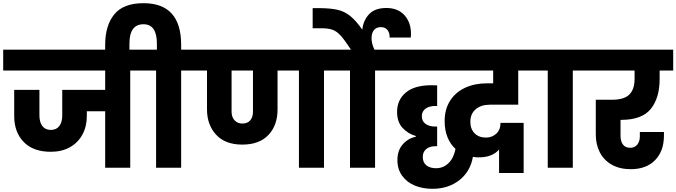

<svg xmlns="http://www.w3.org/2000/svg" viewBox="-37 -1051 4238 1203"><path d="M877 -609H779V0H622V-354H507V-324Q507 -259 479.5 -208Q452 -157 401 -128.5Q350 -100 281 -100Q171 -100 111.5 -161.5Q52 -223 52 -324V-488H210V-328Q210 -285 228.5 -261Q247 -237 282 -237Q316 -237 334.5 -261Q353 -285 353 -328V-488H622V-609H-17V-740H877Z M1196 -740V-609H1098V0H941V-609H843V-740H946V-778Q946 -899 862 -899Q774 -899 774 -778V-705H622V-770Q622 -891 679 -961Q736 -1031 862 -1031Q1098 -1031 1098 -770V-740Z M2092 -609H1993V0H1836V-609H1702V-365Q1702 -266 1645 -205.5Q1588 -145 1481 -145Q1374 -145 1317 -207Q1260 -269 1260 -365V-609H1162V-740H2092ZM1548 -609H1414V-351Q1414 -318 1432.5 -297.5Q1451 -277 1482 -277Q1514 -277 1531 -297Q1548 -317 1548 -351Z M2404 -816Q2406 -843 2391.5 -862Q2377 -881 2350 -881Q2321 -881 2306 -862.5Q2291 -844 2291 -811Q2291 -778 2309 -740H2411V-609H2313V0H2156V-609H2058V-740H2162Q2122 -801 2097.5 -828Q2073 -855 2046.5 -864.5Q2020 -874 1974 -874H1922V-1000H1971Q2037 -999 2078.5 -989.5Q2120 -980 2156.5 -951.5Q2193 -923 2233 -865Q2239 -923 2275.5 -962Q2312 -1001 2384 -1001Q2456 -1001 2497 -956Q2538 -911 2538 -839Q2538 -824 2537 -816Z M2910 -288Q2910 -243 2936.5 -216Q2963 -189 3008 -189Q3046 -189 3072.5 -213.5Q3099 -238 3099 -281H3244V33H3090V-114Q3047 -65 2963 -65Q2944 -65 2926 -68Q2910 24 2841 78Q2772 132 2672 132Q2611 132 2561.5 111.5Q2512 91 2482.5 50Q2453 9 2453 -48Q2453 -109 2487 -147Q2521 -185 2568 -194V-199Q2519 -213 2485 -250Q2451 -287 2451 -350Q2451 -425 2505.5 -471Q2560 -517 2667 -517Q2690 -517 2702 -516V-387Q2656 -389 2631 -371.5Q2606 -354 2606 -323Q2606 -292 2629 -275Q2652 -258 2691 -258H2702V-135H2692Q2655 -135 2633.5 -117Q2612 -99 2612 -68Q2612 -33 2634.5 -15Q2657 3 2695 3Q2741 3 2773.5 -29Q2806 -61 2817 -118Q2785 -147 2767 -191Q2749 -235 2749 -292Q2749 -367 2783.5 -420.5Q2818 -474 2878 -501.5Q2938 -529 3015 -529H3053V-609H2377V-740H3331V-609H3210V-395H3032Q2977 -395 2943.5 -366.5Q2910 -338 2910 -288Z M3395 0V-609H3297V-740H3650V-609H3552V0Z M3851 -300V-200Q3851 -166 3866 -145.5Q3881 -125 3912 -125Q3940 -125 3956 -145Q3972 -165 3972 -196V-224H4123V-201Q4123 -105 4068 -48Q4013 9 3915 9Q3845 9 3795.5 -19.5Q3746 -48 3721 -97Q3696 -146 3696 -208V-426H3797Q3874 -426 3906.5 -459Q3939 -492 3939 -556V-609H3616V-740H4181V-609H4096V-556Q4096 -437 4040.5 -368.5Q3985 -300 3856 -300Z"/></svg>

Font: Poppins A&M
Style: Bold-A&M
Weight: 700
Designer: Ninad Kale (Devanagari), Jonny Pinhorn (Latin)
Foundry: Indian Type Foundry
Version: 4.004